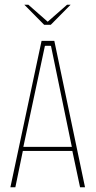

<svg xmlns="http://www.w3.org/2000/svg" viewBox="-20 -793 406 813"><path d="M83 -773H100L182 -701L264 -773H279L195 -688H167ZM24 0 156 -620H210L340 0H319L285 -160L292 -154H72L78 -160L45 0ZM78 -167 75 -171H289L285 -167L196 -598L194 -599H172L170 -598Z"/></svg>

Font: Smooch Sans Thin Thin
Style: Regular
Weight: 250
Version: Version 1.010